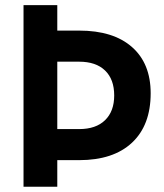

<svg xmlns="http://www.w3.org/2000/svg" viewBox="-20 -713 626 733"><path d="M69.8 0V-693.4H198.7V-596.2H282.2Q412.6 -596.2 483.9 -533.4Q555.2 -470.7 555.2 -356.9Q555.2 -234.9 483.9 -168.2Q412.6 -101.6 282.2 -101.6H198.7V0ZM198.7 -220.2H282.2Q346.2 -220.2 381.1 -254.2Q416 -288.1 416 -348.6Q416 -410.2 381.1 -443.8Q346.2 -477.5 282.2 -477.5H198.7Z"/></svg>

Font: Cascadia Code NF
Style: Bold
Weight: 700
Monospace: yes
Designer: Aaron Bell
Foundry: Saja Typeworks
Version: Version 2404.023; ttfautohint (v1.8.4)